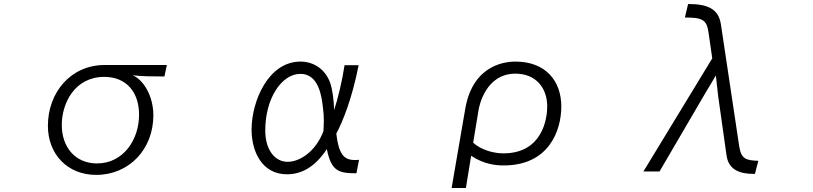

<svg xmlns="http://www.w3.org/2000/svg" viewBox="-20 -822 4040 954"><path d="M797 -442 809 -499H500C331 -499 218 -362 218 -197C218 -56 315 47 458 47C622 47 742 -81 742 -249C742 -347 691 -427 639 -448C656 -446 693 -443 711 -443ZM462 -10C352 -10 287 -93 287 -201C287 -310 352 -440 498 -440C607 -440 671 -365 671 -252C671 -128 593 -10 462 -10Z M1764 -28C1756 -27 1749 -27 1742 -27C1688 -27 1663 -57 1651 -158C1682 -217 1727 -323 1762 -498H1692C1681 -424 1658 -327 1640 -275C1639 -325 1632 -378 1620 -412C1594 -482 1535 -516 1473 -516C1313 -516 1230 -319 1230 -178C1230 -70 1281 44 1406 44C1473 44 1542 13 1604 -81C1626 29 1663 39 1751 39ZM1587 -170C1549 -70 1471 -18 1409 -18C1346 -18 1298 -77 1298 -174C1298 -333 1379 -455 1473 -455C1564 -455 1579 -342 1585 -283C1588 -262 1589 -242 1589 -221C1589 -205 1588 -189 1587 -170Z M2295 112 2321 -48C2388 -3 2451 0 2483 0C2708 0 2769 -174 2769 -293C2769 -419 2692 -516 2541 -516C2507 -516 2332 -511 2292 -283L2224 112ZM2358 -276C2361 -295 2393 -456 2541 -456C2642 -456 2699 -386 2699 -293C2699 -237 2678 -60 2481 -60C2450 -60 2382 -68 2331 -113Z M3731 42 3748 -23C3686 -25 3663 -32 3653 -95L3562 -701C3550 -781 3492 -802 3399 -802L3383 -735C3467 -735 3491 -725 3500 -664L3519 -532L3177 30H3257L3485 -360L3537 -447L3548 -347L3590 -50C3600 24 3659 42 3725 42Z"/></svg>

Font: LINE Seed JP App_OTF Regular
Style: Regular
Weight: 400
Designer: LY Corporation & Fontrix & Fontworks
Version: Version 1.002